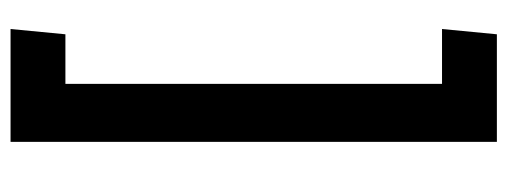

<svg xmlns="http://www.w3.org/2000/svg" viewBox="-319 -461 962 364"><g transform="rotate(90 162.0 -279.0)"><path d="M45 78H139V-636H35L45 -740H249V182H35Z"/></g></svg>

Font: Secular One
Style: Regular
Weight: 400
Designer: Michal Sahar
Foundry: Hagilda
Version: Version 1.000